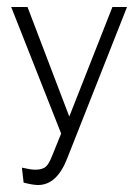

<svg xmlns="http://www.w3.org/2000/svg" viewBox="-20 -484 391 552"><path d="M345.2 -463.9 172.9 -27.8Q143.1 48.3 88.9 47.9Q74.7 47.9 47.9 41L43 -2Q68.8 3.9 82 3.9Q103 3.9 112.8 -5.9Q120.6 -12.7 129.9 -36.1L155.8 -100.1L12.2 -463.9H59.1L179.2 -148.9L303.2 -463.9Z"/></svg>

Font: Kikakui Sans Pro
Style: Regular
Weight: 400
Version: 0.2